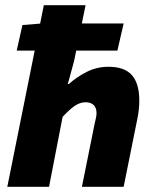

<svg xmlns="http://www.w3.org/2000/svg" viewBox="-20 -716 596 736"><path d="M8 0 148 -696H308L264 -482L240 -394H244Q274 -421 312.5 -440.5Q351 -460 396 -460Q458 -460 486 -427.5Q514 -395 514 -330Q514 -314 512 -295Q510 -276 506 -258L454 0H294L342 -238Q345 -252 347.5 -262.5Q350 -273 350 -282Q350 -303 339 -313.5Q328 -324 308 -324Q287 -324 267 -310.5Q247 -297 220 -268L168 0ZM44 -522 66 -620 140 -626H454L430 -522Z"/></svg>

Font: Source Sans 3 ExtraLight Black
Style: Italic
Weight: 900
Italic angle: -11°
Version: Version 3.052;hotconv 1.1.0;makeotfexe 2.6.0